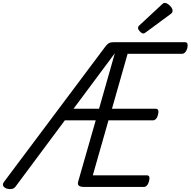

<svg xmlns="http://www.w3.org/2000/svg" viewBox="-64 -1289 1314 1324"><path d="M929 0H515Q490 0 479.5 -9Q469 -18 476 -40L596 -459H383L43 -2Q33 11 18 14Q3 17 -16 12Q-35 6 -41.5 -6.5Q-48 -19 -37 -34L661 -966Q673 -983 685.5 -990.5Q698 -998 717 -998H1212Q1224 -998 1228 -988.5Q1232 -979 1228 -958Q1222 -938 1212.5 -928Q1203 -918 1192 -918H816L708 -539H1011Q1022 -539 1026.5 -529.5Q1031 -520 1026 -499Q1021 -479 1011.5 -469Q1002 -459 990 -459H684L576 -80H949Q961 -80 965 -70.5Q969 -61 964 -40Q959 -21 949.5 -10.5Q940 0 929 0ZM443 -539H619L728 -922ZM925 -1058Q914 -1058 901 -1071.5Q888 -1085 888 -1095Q888 -1099 889 -1103Q890 -1107 896 -1113L1052 -1258Q1058 -1263 1062 -1266Q1066 -1269 1073 -1269Q1083 -1269 1095.5 -1260Q1108 -1251 1117 -1239Q1126 -1227 1126 -1216Q1126 -1209 1124 -1204Q1122 -1199 1111 -1191L944 -1068Q938 -1064 933.5 -1061Q929 -1058 925 -1058Z"/></svg>

Font: Playwrite TZ
Style: Regular
Weight: 400
Designer: Veronika Burian, José Scaglione
Foundry: TypeTogether
Version: Version 1.002